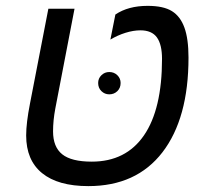

<svg xmlns="http://www.w3.org/2000/svg" viewBox="-20 -629 693 659"><path d="M283.2 9.8Q179.2 9.8 124.5 -34.7Q69.8 -79.1 69.8 -164.1Q69.8 -207 83 -273.9L146 -599.1H235.8L169.9 -256.8Q162.1 -215.8 162.1 -178.2Q162.1 -124.5 193.6 -99.4Q225.1 -74.2 294.9 -74.2Q412.1 -74.2 474.1 -164.3Q536.1 -254.4 536.1 -426.8Q536.1 -476.1 518.6 -500.5Q501 -524.9 461.9 -524.9Q438 -524.9 410.6 -516.4Q383.3 -507.8 358.9 -493.2L376 -579.1Q419.9 -608.9 486.8 -608.9Q541 -608.9 570.1 -590.8Q599.1 -572.8 613 -534.2Q627 -495.6 627 -431.2Q627 -222.7 537.6 -106.4Q448.2 9.8 283.2 9.8ZM316.9 -344.2Q316.9 -359.9 328.1 -370.8Q339.4 -381.8 355 -381.8Q371.6 -381.8 382.8 -370.8Q394 -359.9 394 -344.2Q394 -327.1 382.8 -316.2Q371.6 -305.2 355 -305.2Q339.4 -305.2 328.1 -316.2Q316.9 -327.1 316.9 -344.2Z"/></svg>

Font: Liberation Sans
Style: Italic
Weight: 400
Italic angle: -12°
Designer: Steve Matteson
Foundry: Ascender Corporation
Version: Version 2.1.5